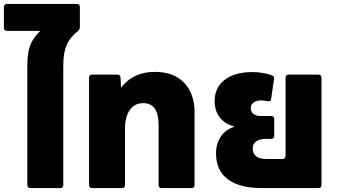

<svg xmlns="http://www.w3.org/2000/svg" viewBox="-33 -963 1733 983"><path d="M361 -943Q368 -943 372 -938.5Q376 -934 376 -927V-825Q376 -813 367 -805Q325 -772 308 -732Q291 -692 291 -628V-16Q291 -9 287 -4.5Q283 0 276 0H122Q115 0 111 -4.5Q107 -9 107 -16V-626Q107 -693 121 -730Q135 -767 173 -805H3Q-4 -805 -8.5 -809Q-13 -813 -13 -820V-927Q-13 -934 -8.5 -938.5Q-4 -943 3 -943Z M438 0Q423 0 423 -16V-566Q423 -573 427 -577Q431 -581 438 -581H568Q583 -581 584 -566L587 -514Q648 -595 760 -595Q856 -595 909.5 -539.5Q963 -484 963 -388V-16Q963 0 947 0H794Q779 0 779 -16V-324Q779 -435 700 -435Q656 -435 631.5 -400Q607 -365 607 -305V-16Q607 0 592 0Z M1310 0Q1193 0 1133 -45.5Q1073 -91 1073 -177Q1073 -228 1098 -264.5Q1123 -301 1169 -315Q1121 -326 1093.5 -360Q1066 -394 1066 -445Q1066 -515 1117.5 -554.5Q1169 -594 1259 -594Q1314 -594 1360 -577Q1372 -573 1370 -558L1355 -456Q1354 -442 1337 -445Q1315 -449 1303 -449Q1280 -449 1265.5 -438.5Q1251 -428 1251 -409Q1251 -390 1265 -379.5Q1279 -369 1304 -369H1355Q1371 -369 1371 -353V-268Q1371 -252 1355 -252H1327Q1296 -252 1278.5 -239Q1261 -226 1261 -203Q1261 -149 1331 -149H1413Q1420 -149 1424.5 -153Q1429 -157 1429 -164V-566Q1429 -573 1433.5 -577Q1438 -581 1445 -581H1597Q1604 -581 1608.5 -577Q1613 -573 1613 -566V-16Q1613 0 1597 0Z"/></svg>

Font: LINE Seed Sans TH App ExtraBold
Style: Regular
Weight: 800
Designer: Dalton Maag Ltd | Thai characters by Cadson Demak Co.,Ltd.
Foundry: Dalton Maag Ltd
Version: Version 1.003